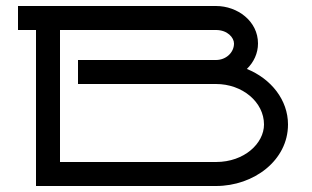

<svg xmlns="http://www.w3.org/2000/svg" viewBox="-20 -620 1040 640"><path d="M802.9 -390.2C825.9 -412.5 840 -442.3 840 -475C840 -549.5 771.7 -600 700 -600H40V-520H100V0H700C825.9 0 940 -85.3 940 -205C940 -286.7 883.9 -357.3 802.9 -390.2ZM240 -340H700C788.3 -340 860 -279.5 860 -205C860 -142.5 794.9 -80 700 -80H180V-520H700C738.7 -520 760 -494.3 760 -475C760 -444.6 733.1 -420 700 -420H240Z"/></svg>

Font: KetosagCBd
Style: Regular
Weight: 500
Designer: gluk
Foundry: gluk
Version: Version 00.0024